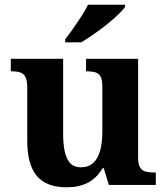

<svg xmlns="http://www.w3.org/2000/svg" viewBox="-20 -786 707 816"><path d="M263.7 10Q177.2 10 136.5 -38.2Q95.8 -86.5 95.8 -187.7V-412.1Q95.8 -441.5 89.2 -456.6Q82.7 -471.7 68.2 -477.3Q53.8 -483 29.5 -483H25.9V-536H248.4V-215.9Q248.4 -173.5 255.3 -141.7Q262.2 -109.8 278.5 -92.3Q294.8 -74.9 323.8 -74.9Q356.2 -74.9 376.4 -93.6Q396.6 -112.4 405.8 -146.6Q415 -180.8 415 -227V-419.1Q415 -448.2 406.6 -461.7Q398.2 -475.3 383.5 -479.1Q368.8 -483 349.3 -483H345.7V-536H567V-116Q567 -87.5 575.6 -73.9Q584.2 -60.3 599.5 -56.7Q614.8 -53 633.9 -53H642.2V0H442.6L420.9 -71.1H415.9Q390.1 -27.9 352.6 -9Q315 10 263.7 10ZM257 -619Q272 -638 290.4 -664Q308.7 -690 326.3 -717Q343.9 -744 353.9 -766H511.4V-756Q502.4 -743 481.2 -723Q460 -703 432.6 -681Q405.1 -659 376.9 -639.5Q348.7 -620 325.2 -606H257Z"/></svg>

Font: Noto Serif Ethiopic
Style: Regular
Weight: 400
Designer: Monotype Design Team
Foundry: Monotype Imaging Inc.
Version: Version 2.102